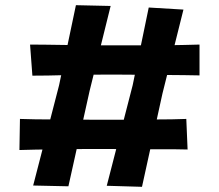

<svg xmlns="http://www.w3.org/2000/svg" viewBox="-20 -719 844 741"><path d="M108 -3 208 -390 273 -699 407 -696 326 -369 244 0ZM55 -140 57 -260Q85 -259 117 -258.5Q149 -258 184 -258Q219 -258 255.5 -257.5Q292 -257 328.5 -257Q365 -257 399 -257Q435 -257 467.5 -257Q500 -257 530 -257.5Q560 -258 588 -258Q616 -258 643.5 -258.5Q671 -259 699 -260L704 -142Q676 -143 648.5 -143Q621 -143 592.5 -143Q564 -143 533.5 -143Q503 -143 469 -143.5Q435 -144 396 -144Q359 -144 322 -144Q285 -144 249 -143.5Q213 -143 179.5 -142.5Q146 -142 114.5 -141.5Q83 -141 55 -140ZM392 -2 492 -390 554 -690 688 -682 607 -358 528 2ZM105 -427 96 -547Q124 -547 157.5 -546.5Q191 -546 227.5 -545.5Q264 -545 302 -544.5Q340 -544 377.5 -544Q415 -544 449 -544Q485 -544 516.5 -544Q548 -544 577 -544Q606 -544 634 -544.5Q662 -545 690.5 -545.5Q719 -546 750 -547V-428Q719 -429 690.5 -429Q662 -429 634.5 -429.5Q607 -430 578.5 -430Q550 -430 517.5 -430.5Q485 -431 447 -431Q410 -431 373 -431Q336 -431 300 -430.5Q264 -430 230 -429Q196 -428 164.5 -427.5Q133 -427 105 -427Z"/></svg>

Font: Truculenta Black
Style: Regular
Weight: 900
Version: Version 1.002